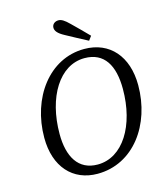

<svg xmlns="http://www.w3.org/2000/svg" viewBox="-129 -972 917 1080"><g transform="rotate(-15 330.0 -431.5)"><path d="M304.8 14.1C514.6 14.1 653.6 -179 653.6 -408.8C653.6 -576.9 560.3 -683.8 412.2 -683.8C207.4 -683.8 66.4 -490.6 66.4 -259C66.4 -89.5 160.8 14.1 304.8 14.1ZM318.8 -36.1C205.7 -36.1 155.2 -125.4 155.2 -257.2C155.2 -471.2 254.1 -633.6 400.3 -633.6C515.3 -633.6 564.8 -547.2 564.8 -410.6C564.8 -197.6 465.9 -36.1 318.8 -36.1ZM469.5 -745.7C439.3 -776.8 408.2 -808 376.1 -839C348 -867.1 330.9 -877.1 313.8 -877.1C293.4 -877.1 276.3 -863.8 276.3 -843.6C276.3 -825.6 289.2 -808.3 326.5 -788.3C366.8 -766.3 409.1 -743.4 451.4 -721.4L469.5 -745.7Z"/></g></svg>

Font: Source Serif Variable
Style: Italic
Weight: 389
Italic angle: -12°
Designer: Frank Grießhammer
Foundry: Adobe Systems Incorporated
Version: Version 3.001;hotconv 1.0.111;makeotfexe 2.5.65597